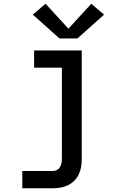

<svg xmlns="http://www.w3.org/2000/svg" viewBox="-20 -789 640 1024"><path d="M99 215V123H262Q273 123 283 118Q293 113 299 103.5Q305 94 307.5 82.5Q310 71 310 60V-428H162V-520H416V60Q416 81 412.5 101.5Q409 122 400 141Q391 160 376 175Q361 190 342.5 199Q324 208 303.5 211.5Q283 215 262 215ZM297 -584 155 -711 223 -769 345 -636 467 -769 535 -711 393 -584Z"/></svg>

Font: Iosevka SS04 Semibold Extended
Style: Regular
Weight: 600
Width: 7
Monospace: yes
Designer: Belleve Invis
Foundry: Belleve Invis
Version: Version 19.0.0; ttfautohint (v1.8.4)